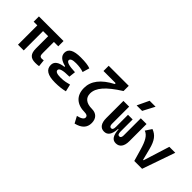

<svg xmlns="http://www.w3.org/2000/svg" viewBox="37 -1709 2856 2856"><g transform="rotate(45 1465.0 -280.5)"><path d="M475.6 9.8C508.8 9.8 525.9 8.3 551.8 3.9L540 -106.4C525.4 -104 515.1 -102.5 504.9 -102.5C461.4 -102.5 453.1 -124.5 453.1 -175.8V-406.7H544.9V-517.6H27.3V-406.7H104.5V0H225.1V-406.7H332.5V-151.4C332.5 -38.6 375 9.8 475.6 9.8Z M891.6 9.8C975.1 9.8 1045.4 0.5 1098.6 -13.7L1071.8 -127.9C1028.8 -116.7 978.5 -101.1 895.5 -101.1C822.8 -101.1 786.1 -117.2 786.1 -148.9C786.1 -185.5 846.2 -204.1 965.8 -204.1H981.4L993.2 -310.1C864.7 -314.5 800.8 -334 800.8 -369.6C800.8 -400.9 837.4 -416.5 910.2 -416.5C971.7 -416.5 1024.9 -408.7 1071.8 -392.1L1103.5 -501.5C1061.5 -519 994.1 -527.3 899.4 -527.3C750.5 -527.3 676.8 -486.3 676.8 -403.8C676.8 -337.4 726.1 -293 826.2 -269.5V-255.4C716.3 -242.2 662.1 -201.2 662.1 -131.8C662.1 -36.6 737.8 9.8 891.6 9.8Z M1529.3 234.4C1647 206.1 1705.1 145 1705.1 49.3C1705.1 -47.4 1650.4 -102.5 1555.7 -102.5C1440.9 -102.5 1375 -152.3 1375 -245.1C1375 -364.7 1472.7 -477.5 1702.1 -622.6V-732.4H1280.3V-622.6H1536.6V-604.5C1346.7 -505.4 1252.9 -384.8 1252.9 -240.2C1252.9 -79.1 1350.6 9.8 1522 9.8C1560.5 9.8 1583 26.4 1583 54.2C1583 87.9 1546.9 112.3 1473.1 129.4Z M2168.9 9.8C2248 9.8 2291 -50.3 2291 -156.2V-517.6H2170.4V-156.2C2170.4 -120.6 2157.7 -100.1 2133.8 -100.1C2109.4 -100.1 2096.7 -118.2 2096.7 -166L2094.7 -168H2096.7V-419.9H1999V-168H2001L1999 -166C1999 -118.2 1986.3 -100.1 1962.4 -100.1C1938 -100.1 1925.3 -120.6 1925.3 -156.2V-517.6H1804.7V-156.2C1804.7 -50.3 1845.7 9.8 1921.9 9.8C1996.1 9.8 2035.2 -43.5 2043.9 -168H2051.8C2060.5 -43.5 2097.7 9.8 2168.9 9.8ZM1990.7 -609.4H2106.4L2204.1 -794.9H2078.6Z M2550.8 0H2715.3L2895.5 -517.6H2770.5L2641.1 -105H2630.9L2584.5 -288.1C2548.8 -428.2 2497.1 -493.7 2406.2 -527.3L2341.8 -429.7C2414.1 -403.8 2456.1 -326.7 2495.6 -190.4Z"/></g></svg>

Font: Cascadia Code NF SemiBold
Style: Regular
Weight: 600
Monospace: yes
Designer: Aaron Bell
Foundry: Saja Typeworks
Version: Version 2404.023